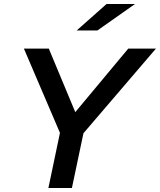

<svg xmlns="http://www.w3.org/2000/svg" viewBox="-20 -944 803 964"><path d="M223 0 281 -277 100 -700H225L358 -381L624 -700H763L399 -275L341 0ZM365 -791 515 -924H658L469 -791Z"/></svg>

Font: Red Hat Text SemiBold
Style: Italic
Weight: 600
Italic angle: -12°
Designer: Pentagram, MCKL
Foundry: Pentagram, MCKL
Version: Version 1.023